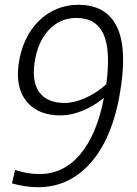

<svg xmlns="http://www.w3.org/2000/svg" viewBox="-20 -771 571 802"><path d="M307 -751Q419 -751 464.5 -666.5Q510 -582 486 -414Q472 -313 442 -234Q412 -155 367 -100.5Q322 -46 265 -17.5Q208 11 139 11Q87 11 30 -5L43 -61Q72 -52 95.5 -48Q119 -44 145 -44Q246 -44 315.5 -127Q385 -210 414 -362Q371 -327 323.5 -308Q276 -289 233 -289Q139 -289 91.5 -346.5Q44 -404 58 -505Q66 -560 87.5 -605.5Q109 -651 142 -683.5Q175 -716 217 -733.5Q259 -751 307 -751ZM250 -341Q290 -341 337 -362Q384 -383 424 -419Q443 -562 412 -629Q381 -696 299 -696Q230 -696 183 -645Q136 -594 124 -506Q113 -427 145.5 -384Q178 -341 250 -341Z"/></svg>

Font: Plata Sans Light
Style: Italic
Weight: 300
Italic angle: -8°
Designer: Pablo Impallari, Andres Torresi, & Cristiano Sobral
Foundry: Pablo Impallari, Andres Torresi, & Cristiano Sobral
Version: Version 1.00;December 28, 2019;FontCreator 12.0.0.2547 64-bi